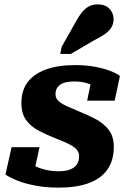

<svg xmlns="http://www.w3.org/2000/svg" viewBox="-20 -848 592 879"><path d="M249 11Q192 11 143.5 2Q95 -7 60 -21Q25 -35 5 -49L33 -174H161L132 -43Q112 -50 104.5 -62.5Q97 -75 97.5 -88Q98 -101 105 -111Q117 -100 138 -89Q159 -78 187.5 -71Q216 -64 249 -64Q279 -64 299.5 -71.5Q320 -79 331 -94Q342 -109 342 -133Q342 -150 332 -162Q322 -174 305 -183.5Q288 -193 267.5 -201Q247 -209 226 -218Q189 -233 155 -251Q121 -269 99.5 -298.5Q78 -328 78 -377Q78 -433 106 -471Q134 -509 189 -529.5Q244 -550 325 -550Q375 -550 416.5 -542Q458 -534 487 -522.5Q516 -511 529 -500L505 -387H379L400 -489Q413 -490 422.5 -480.5Q432 -471 436 -458.5Q440 -446 433 -435Q423 -446 407.5 -455Q392 -464 370 -469.5Q348 -475 319 -475Q275 -475 254.5 -459.5Q234 -444 234 -417Q234 -397 249.5 -384Q265 -371 290.5 -360Q316 -349 346 -336Q384 -321 419.5 -302Q455 -283 478 -253Q501 -223 501 -176Q501 -113 471.5 -71.5Q442 -30 386 -9.5Q330 11 249 11ZM328 -750Q341 -774 355 -791.5Q369 -809 386.5 -818.5Q404 -828 427 -828Q462 -828 481 -808Q500 -788 500 -761Q500 -738 489 -721Q478 -704 458 -690.5Q438 -677 412 -664L304 -601H256L262 -633Z"/></svg>

Font: Roboto Serif 20pt
Style: Bold Italic
Weight: 700
Italic angle: -10°
Version: Version 1.007